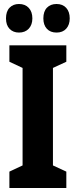

<svg xmlns="http://www.w3.org/2000/svg" viewBox="-20 -941 379 961"><path d="M312 0H27V-82L93 -113V-601L27 -632V-714H312V-632L245 -601V-113L312 -82ZM10 -849Q10 -884 28 -902.5Q46 -921 75 -921Q106 -921 124 -901.5Q142 -882 142 -849Q142 -817 124 -797.5Q106 -778 75 -778Q46 -778 28 -796.5Q10 -815 10 -849ZM197 -849Q197 -884 215 -902.5Q233 -921 263 -921Q294 -921 311.5 -901.5Q329 -882 329 -849Q329 -817 311.5 -797.5Q294 -778 263 -778Q232 -778 214.5 -797Q197 -816 197 -849Z"/></svg>

Font: Noto Sans Myanmar UI ExtraCondensed ExtraBold
Style: Regular
Weight: 800
Width: 2
Designer: Monotype Design Team
Foundry: Monotype Imaging Inc.
Version: Version 2.103; ttfautohint (v1.8.4.7-5d5b)